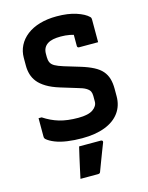

<svg xmlns="http://www.w3.org/2000/svg" viewBox="-140 -805 879 1139"><g transform="rotate(-15 300.0 -235.0)"><path d="M321 -719Q391 -719 441 -702.5Q491 -686 514 -663Q518 -659 519 -655Q520 -651 520 -645Q520 -626 520 -602Q520 -578 520 -554Q520 -530 520 -507Q492 -507 462 -507Q432 -507 403 -507Q398 -507 395 -510Q392 -513 392 -518Q392 -528 392 -538Q392 -548 392 -559.5Q392 -571 392 -584Q392 -597 392 -613L420 -577Q396 -587 369.5 -592Q343 -597 314 -597Q287 -597 267 -593Q247 -589 232.5 -579.5Q218 -570 210.5 -555.5Q203 -541 203 -521V-500Q203 -481 209.5 -467Q216 -453 233.5 -443Q251 -433 286 -422L382 -393Q428 -379 459.5 -362.5Q491 -346 509 -325Q527 -304 535 -277Q543 -250 543 -215V-169Q543 -111 512 -68.5Q481 -26 422.5 -3.5Q364 19 282 19Q234 19 191.5 13Q149 7 117.5 -5.5Q86 -18 68 -34Q65 -37 63.5 -40.5Q62 -44 62 -53Q62 -71 62 -88Q62 -105 62 -124Q62 -143 62 -163H81Q126 -133 175 -118.5Q224 -104 291 -104Q353 -104 381.5 -124Q410 -144 410 -172V-206Q410 -223 404.5 -234.5Q399 -246 382 -256.5Q365 -267 328 -277L233 -306Q184 -321 152 -340.5Q120 -360 102.5 -382Q85 -404 77.5 -429.5Q70 -455 70 -483V-531Q70 -572 87.5 -606.5Q105 -641 138 -666.5Q171 -692 217.5 -705.5Q264 -719 321 -719ZM251 61Q274 61 295.5 61Q317 61 339.5 61Q362 61 384 61Q390 61 393.5 64.5Q397 68 395 74Q384 103 373.5 129.5Q363 156 353.5 182Q344 208 332 239Q331 243 327.5 246Q324 249 317 249Q297 249 269 249Q241 249 209 249Q216 216 223 184Q230 152 237 121Q244 90 251 61Z"/></g></svg>

Font: Recursive Monospace
Style: Bold
Weight: 700
Version: Version 1.047